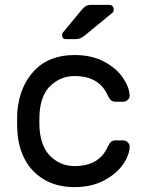

<svg xmlns="http://www.w3.org/2000/svg" viewBox="-20 -755 595 785"><path d="M420 -154Q427 -169 434 -175Q441 -181 453 -181H483Q494 -181 502 -173.5Q510 -166 510 -156Q510 -122 483 -83Q456 -44 405 -17Q354 10 285 10Q214 10 162 -20Q110 -50 82 -102.5Q54 -155 51 -220Q50 -232 50 -266Q50 -290 51 -300Q60 -402 120 -466Q180 -530 285 -530Q354 -530 404.5 -503.5Q455 -477 481.5 -438.5Q508 -400 510 -366Q511 -355 502.5 -347Q494 -339 483 -339H453Q441 -339 434 -345Q427 -351 420 -366Q385 -444 285 -444Q230 -444 189 -407Q148 -370 142 -295Q141 -284 141 -259Q141 -236 142 -225Q149 -150 189.5 -113Q230 -76 285 -76Q385 -76 420 -154ZM352 -735H426Q435 -735 440 -729.5Q445 -724 445 -715Q445 -708 440 -703L329 -612Q318 -603 309.5 -599Q301 -595 287 -595H250Q234 -595 234 -611Q234 -619 239 -624L315 -716Q326 -728 333 -731.5Q340 -735 352 -735Z"/></svg>

Font: Rubik
Style: Regular
Weight: 400
Designer: Hubert & Fischer
Foundry: Hubert & Fischer
Version: Version 1.100